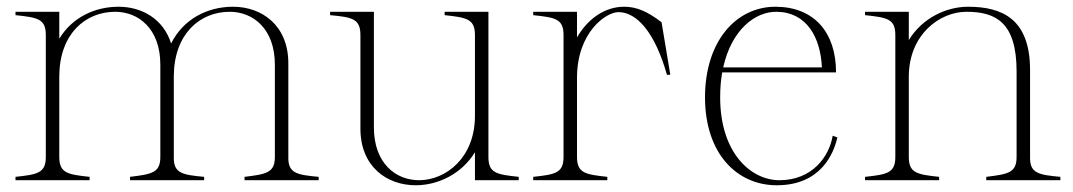

<svg xmlns="http://www.w3.org/2000/svg" viewBox="-20 -535 3185 570"><path d="M26 -10V0H246V-10C181 -17 156 -21 156 -69V-310C157 -434 233 -500 322 -500C391 -500 456 -450 456 -343V-69C456 -22 431 -18 366 -10V0H586V-10C520 -16 495 -21 496 -69V-310C497 -434 573 -500 662 -500C731 -500 796 -450 796 -343V-69C796 -22 771 -18 706 -10V0H926V-10C860 -16 835 -21 836 -69V-347C836 -460 757 -515 672 -515C595 -515 524 -478 488 -406C465 -479 401 -515 332 -515C261 -515 194 -483 156 -420V-500H26V-490C92 -483 116 -479 116 -431V-69C116 -21 91 -17 26 -10Z M1214 15C1280 15 1350 -18 1390 -83V0H1520V-10C1454 -17 1430 -21 1430 -69V-500H1300V-490C1365 -483 1390 -479 1390 -431V-191C1390 -66 1303 0 1224 0C1155 0 1090 -50 1090 -157V-500H960V-490C1026 -484 1050 -479 1050 -431V-153C1050 -40 1129 15 1214 15Z M1693 -69V-304C1693 -439 1779 -499 1816 -499C1870 -499 1924 -440 1960 -313H1970L1944 -469C1902 -501 1870 -515 1833 -515C1777 -515 1726 -481 1693 -424V-500H1563V-490C1629 -483 1653 -479 1653 -431V-69C1653 -21 1628 -17 1563 -10V0H1783V-10C1718 -17 1693 -21 1693 -69Z M2286 15C2417 15 2455 -79 2466 -127L2452 -132C2442 -71 2392 0 2294 0C2209 0 2118 -81 2118 -246C2118 -273 2120 -297 2124 -320H2462C2462 -440 2396 -514 2284 -515C2165 -516 2073 -412 2073 -246C2073 -80 2167 15 2286 15ZM2127 -335C2152 -447 2222 -501 2286 -500C2374 -499 2416 -425 2420 -335Z M3038 -69V-327C3038 -478 2956 -515 2854 -515C2791 -515 2719 -483 2678 -416V-500H2548V-490C2614 -483 2638 -479 2638 -431V-69C2638 -21 2613 -17 2548 -10V0H2768V-10C2703 -17 2678 -21 2678 -69V-309C2679 -433 2770 -500 2849 -500C2936 -500 2998 -469 2998 -323V-69C2998 -22 2973 -18 2908 -10V0H3128V-10C3062 -16 3037 -21 3038 -69Z"/></svg>

Font: Sprat Condensed Thin
Style: Regular
Weight: 100
Width: 3
Designer: Ethan Nakache
Foundry: Collletttivo
Version: Version 2.000;Glyphs 3.2 (3217)